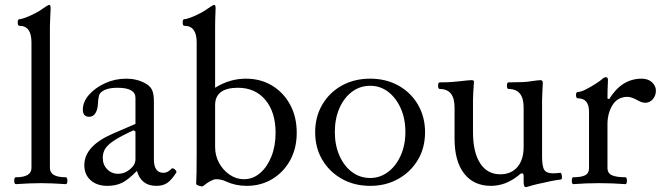

<svg xmlns="http://www.w3.org/2000/svg" viewBox="-20 -745 2690 781"><path d="M45 4Q40 4 38.5 -3Q37 -10 38.5 -17Q40 -24 45 -24Q108 -24 108 -62V-573Q108 -640 59 -640Q52 -640 52 -653.5Q52 -667 59 -667Q67 -667 85.5 -674Q104 -681 124 -691.5Q144 -702 157 -712Q175 -725 181 -725Q186 -725 186 -711Q185 -685 184 -669Q183 -653 183 -636V-62Q183 -24 247 -24Q252 -24 253.5 -17Q255 -10 253.5 -3Q252 4 247 4Q219 2 192.5 1Q166 0 146 0Q126 0 99.5 1Q73 2 45 4Z M417 11Q374 11 348.5 -12Q323 -35 323 -73Q323 -150 436 -200L531 -241V-347Q531 -388 458 -388Q405 -388 386 -364Q380 -355 378 -318Q376 -296 367 -283Q358 -270 343 -270Q317 -270 317 -299Q317 -331 342 -359.5Q367 -388 407.5 -406.5Q448 -425 493 -425Q537 -425 571 -406Q590 -396 598 -380Q606 -364 606 -334V-97Q606 -42 645 -42Q662 -42 678 -59Q683 -63 691.5 -55.5Q700 -48 697 -43Q678 -13 660.5 -1Q643 11 616 11Q554 11 537 -50Q503 -15 477.5 -2Q452 11 417 11ZM461 -38Q487 -38 509 -56.5Q531 -75 531 -97V-210L523 -215Q475 -193 447.5 -175.5Q420 -158 409 -141.5Q398 -125 398 -103Q398 -75 416 -56.5Q434 -38 461 -38Z M983 11Q938 11 899 -7Q881 -16 859 -16Q841 -16 806 12Q803 15 790.5 11Q778 7 778 3Q779 -13 779.5 -43Q780 -73 780 -125V-573Q780 -640 730 -640Q723 -640 723 -653.5Q723 -667 730 -667Q738 -667 756.5 -674Q775 -681 795 -691.5Q815 -702 828 -712Q846 -725 852 -725Q857 -725 857 -711Q856 -685 855.5 -669Q855 -653 855 -636V-388Q914 -425 980 -425Q1040 -425 1086.5 -397Q1133 -369 1160 -319.5Q1187 -270 1187 -205Q1187 -142 1160.5 -93.5Q1134 -45 1088 -17Q1042 11 983 11ZM972 -16Q1009 -16 1038 -41Q1067 -66 1084 -108.5Q1101 -151 1101 -205Q1101 -289 1059.5 -338.5Q1018 -388 948 -388Q855 -388 855 -317V-147Q855 -112 871 -82.5Q887 -53 914 -34.5Q941 -16 972 -16Z M1486 11Q1421 11 1370.5 -17.5Q1320 -46 1291 -95Q1262 -144 1262 -207Q1262 -270 1291 -319.5Q1320 -369 1370.5 -397Q1421 -425 1486 -425Q1550 -425 1600.5 -397Q1651 -369 1680 -319.5Q1709 -270 1709 -207Q1709 -144 1680 -95Q1651 -46 1600.5 -17.5Q1550 11 1486 11ZM1486 -21Q1526 -21 1558.5 -45.5Q1591 -70 1610 -112.5Q1629 -155 1629 -208Q1629 -262 1610 -304.5Q1591 -347 1559 -371.5Q1527 -396 1486 -396Q1444 -396 1411.5 -371.5Q1379 -347 1360.5 -304.5Q1342 -262 1342 -208Q1342 -155 1360.5 -112.5Q1379 -70 1411.5 -45.5Q1444 -21 1486 -21Z M2118 16Q2110 16 2110 -6V-28Q2110 -40 2104 -40Q2098 -40 2090 -32Q2037 11 1977 11Q1907 11 1868 -39Q1829 -89 1829 -181V-308Q1829 -383 1769 -383Q1762 -383 1762 -396.5Q1762 -410 1769 -410Q1798 -410 1818.5 -411.5Q1839 -413 1855 -415Q1870 -417 1882 -418Q1894 -419 1898 -419Q1908 -419 1908 -413Q1904 -361 1904 -337V-208Q1904 -126 1933 -81Q1962 -36 2015 -36Q2059 -36 2084.5 -65.5Q2110 -95 2110 -147V-308Q2110 -383 2049 -383Q2042 -383 2042 -396.5Q2042 -410 2049 -410Q2081 -410 2104.5 -411Q2128 -412 2143 -415Q2157 -417 2166 -418Q2175 -419 2179 -419Q2188 -419 2188 -407Q2187 -383 2186 -366Q2185 -349 2185 -337V-109Q2185 -68 2194 -54Q2203 -40 2229 -40Q2244 -40 2258 -42Q2262 -43 2264 -36.5Q2266 -30 2266 -23Q2266 -16 2262 -15Q2255 -14 2238.5 -11.5Q2222 -9 2193 -2Q2163 4 2149 8Q2135 12 2125 15Q2122 16 2118 16Z M2312 4Q2308 4 2306.5 -3Q2305 -10 2306.5 -17Q2308 -24 2312 -24Q2344 -24 2360 -32Q2376 -40 2376 -62V-290Q2376 -345 2331 -345Q2323 -345 2323 -358Q2323 -371 2331 -371Q2343 -371 2363.5 -381.5Q2384 -392 2403.5 -404.5Q2423 -417 2430 -424Q2438 -431 2445 -431Q2453 -431 2453 -419Q2452 -400 2451.5 -381.5Q2451 -363 2451 -344L2458 -342Q2509 -425 2590 -425Q2616 -425 2632 -410.5Q2648 -396 2648 -376Q2648 -356 2635.5 -341.5Q2623 -327 2605 -327Q2597 -327 2588.5 -330Q2580 -333 2570 -339Q2547 -351 2533 -351Q2492 -351 2471.5 -317.5Q2451 -284 2451 -240V-62Q2451 -40 2469.5 -32Q2488 -24 2524 -24Q2528 -24 2529.5 -17Q2531 -10 2529.5 -3Q2528 4 2524 4Q2497 2 2471 1Q2445 0 2418 0Q2391 0 2364.5 1Q2338 2 2312 4Z"/></svg>

Font: Junicode SmExp
Style: Regular
Weight: 400
Width: 6
Designer: Peter S. Baker
Version: Version 2.205; ttfautohint (v1.8.4)